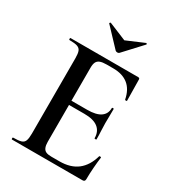

<svg xmlns="http://www.w3.org/2000/svg" viewBox="-192 -914 930 1024"><g transform="rotate(30 273.5 -402.0)"><path d="M476 0H42Q39 0 39 -6Q39 -12 42 -12Q75 -12 91 -17Q107 -22 112.5 -37Q118 -52 118 -81V-544Q118 -573 112.5 -587.5Q107 -602 91 -607.5Q75 -613 42 -613Q39 -613 39 -619Q39 -625 42 -625H458Q468 -625 468 -616L470 -486Q470 -484 465 -483.5Q460 -483 458 -486Q447 -543 412 -571Q377 -599 320 -599H279Q254 -599 239.5 -593.5Q225 -588 219 -575.5Q213 -563 213 -542V-85Q213 -64 218.5 -50.5Q224 -37 236 -31.5Q248 -26 270 -26H319Q387 -26 429 -58.5Q471 -91 489 -155Q490 -158 495.5 -157Q501 -156 501 -154Q497 -126 494 -87Q491 -48 491 -15Q491 0 476 0ZM420 -226Q420 -268 392 -290Q364 -312 308 -312H168V-338H309Q365 -338 392 -357Q419 -376 419 -412Q419 -415 424.5 -415Q430 -415 430 -412Q430 -380 429.5 -362Q429 -344 429 -325Q429 -301 430.5 -277.5Q432 -254 432 -226Q432 -224 426 -224Q420 -224 420 -226ZM284 -687 181 -796Q180 -798 183 -801Q186 -804 187 -803L296 -758L404 -804Q406 -805 408.5 -802Q411 -799 409 -797L307 -687Q303 -683 296 -683Q289 -683 284 -687Z"/></g></svg>

Font: Cormorant Garamond Light SemiBold
Style: Regular
Weight: 600
Version: Version 4.001